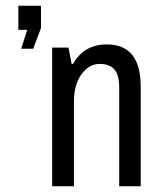

<svg xmlns="http://www.w3.org/2000/svg" viewBox="-20 -650 567 670"><path d="M96 -480H54L75 -546H44V-630H123V-552ZM471 -348V0H396V-343Q396 -390 378.5 -408.5Q361 -427 328 -427Q291 -427 264.5 -391Q238 -355 238 -295V0H162V-484H219L230 -427H235Q273 -495 353 -495Q471 -495 471 -348Z"/></svg>

Font: Pragati Narrow
Style: Regular
Weight: 400
Designer: Hector Gatti, Marcela Romero, Pablo Cosgaya and Nicolas Silva
Foundry: Omnibus-Type
Version: Version 1.010; ttfautohint (v1.3)